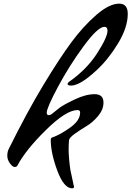

<svg xmlns="http://www.w3.org/2000/svg" viewBox="-20 -902 720 1052"><path d="M386 122Q386 128 376 130Q330 130 294 33Q258 -64 258 -136Q258 -147 269 -150Q310 -164 364.5 -203Q419 -242 419 -285Q419 -299 405 -299Q343 -299 232.5 -190.5Q122 -82 76 4Q72 13 60.5 13Q49 13 34.5 -7Q20 -27 20 -48Q20 -69 27 -84Q128 -288 217.5 -436Q307 -584 372 -671.5Q437 -759 508 -820.5Q579 -882 633 -882Q680 -882 680 -826Q680 -752 627 -664.5Q574 -577 510 -518Q419 -433 369 -433Q350 -433 350 -443L356 -452Q454 -520 511.5 -609Q569 -698 569 -734Q569 -755 552 -755Q516 -755 437.5 -648Q359 -541 297.5 -426Q236 -311 236 -284Q236 -271 248 -271Q257 -271 269.5 -282Q282 -293 305 -310.5Q328 -328 389 -357Q450 -386 498.5 -386Q547 -386 547 -340Q547 -302 518 -267Q489 -232 454 -211Q419 -190 389 -168.5Q359 -147 358 -133Q356 -105 356 -82Q356 -59 359 -26.5Q362 6 366 31Q374 70 383 110Z"/></svg>

Font: Condiment
Style: Regular
Weight: 400
Designer: Angel Koziupa, Alejandro Paul
Foundry: Angel Koziupa, Alejandro Paul
Version: Version 1.001